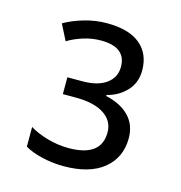

<svg xmlns="http://www.w3.org/2000/svg" viewBox="-88 -627 676 716"><g transform="rotate(15 250.0 -268.5)"><path d="M69 -25V-101Q96 -84 137 -72Q178 -60 220 -60Q346 -60 346 -154Q346 -198 307.5 -223.5Q269 -249 198 -249H148V-314H206Q265 -314 298 -338Q331 -362 331 -403Q331 -479 234 -479Q199 -479 165 -468Q131 -457 107 -442L76 -503Q109 -522 152 -534.5Q195 -547 239 -547Q324 -547 367.5 -511Q411 -475 411 -410Q411 -363 381 -331Q351 -299 306 -288V-284Q364 -271 396 -238Q428 -205 428 -153Q428 -79 374 -34.5Q320 10 219 10Q178 10 137 0.5Q96 -9 69 -25Z"/></g></svg>

Font: Noto Sans Mono UI Cond
Style: Regular
Weight: 400
Width: 3
Monospace: yes
Designer: Monotype Design team
Foundry: Monotype Imaging Inc.
Version: Version 1.000